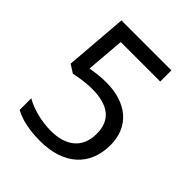

<svg xmlns="http://www.w3.org/2000/svg" viewBox="-200 -838 973 973"><g transform="rotate(45 286.0 -352.0)"><path d="M275 -438C228 -438 188 -431 165 -427L182 -634H465V-714H107L80 -377L124 -349C153 -356 208 -364 246 -364C370 -364 425 -312 425 -219C425 -114 354 -65 249 -65C186 -65 111 -83 63 -112V-29C107 -3 174 10 248 10C416 10 515 -80 515 -228C515 -361 421 -438 275 -438Z"/></g></svg>

Font: Noto Sans Elbasan
Style: Regular
Weight: 400
Designer: Monotype Design Team
Foundry: Monotype Imaging Inc.
Version: Version 2.004